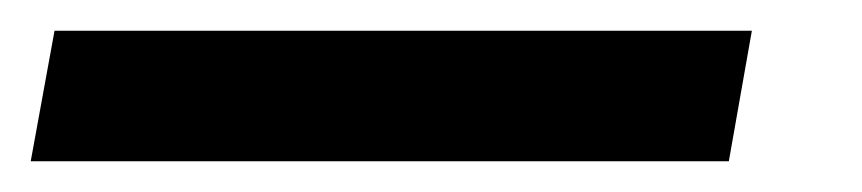

<svg xmlns="http://www.w3.org/2000/svg" viewBox="-89 16 561 125"><path d="M-69 121 -53.5 36H400.5L385.5 121Z"/></svg>

Font: Cabin Condensed
Style: Italic
Weight: 400
Width: 3
Italic angle: -10°
Designer: Pablo Impallari
Foundry: Pablo Impallari. http://www.impallari.com Igino Marini. http://www.ikern.com
Version: Version 3.001; ttfautohint (v1.8.3)